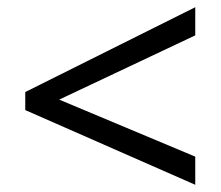

<svg xmlns="http://www.w3.org/2000/svg" viewBox="-20 -628 612 532"><path d="M521 -116 50 -323V-373L521 -608V-530L144 -352L521 -194Z"/></svg>

Font: Noto Sans Balinese
Style: Regular
Weight: 400
Designer: Aditya Bayu, David Williams
Foundry: David Williams
Version: Version 2.003